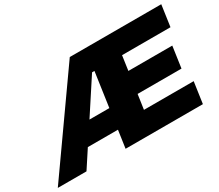

<svg xmlns="http://www.w3.org/2000/svg" viewBox="-139 -978 1431 1254"><g transform="rotate(-30 576.5 -350.5)"><path d="M-16.1 0 479 -701.2H1168.9L1146 -541H780.8L765.1 -431.2H1096.2L1073.2 -271H742.2L726.1 -160.2H1101.1L1078.1 0H495.1L514.2 -132.8H287.1L200.2 0ZM386.2 -283.2H536.1L573.2 -542H555.2Z"/></g></svg>

Font: Trueno ExtraBold
Style: Italic
Weight: 800
Designer: Julieta Ulanovsky
Foundry: Julieta Ulanovsky
Version: Version 3.001b | FøM Fix